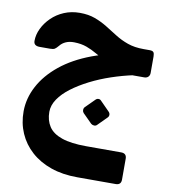

<svg xmlns="http://www.w3.org/2000/svg" viewBox="-91 -560 884 1003"><g transform="rotate(10 350.5 -58.0)"><path d="M386.6 366.2Q308.5 366.2 246.6 344.6Q184.6 322.9 140.8 283.5Q96.9 244.1 73.7 190.8Q50.5 137.5 50.9 74.9Q51.3 6.1 85.8 -59Q120.3 -124.1 186.8 -178.1Q253.3 -232.1 349.9 -268.4Q446.5 -304.6 570.7 -315L585.5 -210.3Q526.9 -197.8 468.9 -178.2Q410.9 -158.6 359.6 -132.6Q308.4 -106.6 268.7 -76.8Q229 -47 206.4 -13.6Q183.7 19.9 183.7 54.8Q183.7 99.5 204.9 132.1Q226.1 164.6 274.9 181.4Q323.6 198.3 404 198.3H590Q619.2 198.3 619.2 226.9V337.6Q619.2 366.2 590.6 366.2ZM563.2 -208.5V-227.9Q516 -227.5 481.5 -237.2Q447 -246.9 420.1 -260.8Q393.2 -274.8 368.4 -289.3Q343.5 -303.9 315.2 -314.3Q286.9 -324.6 250 -325.3Q224.2 -325.9 205.1 -317.4Q185.9 -308.9 174 -293.8Q162.5 -280.1 155 -275.3Q147.5 -270.5 129.9 -270.5H74.8Q43.1 -270.5 43.1 -296.8Q43.1 -329.7 58.8 -362.4Q74.4 -395 102.3 -422.4Q130.2 -449.9 168.4 -466Q206.5 -482.1 251.5 -482.1Q297.4 -482.1 332.5 -469.1Q367.6 -456.1 398.2 -437.2Q428.7 -418.2 459.5 -398.8Q490.2 -379.4 526.7 -366.4Q563.2 -353.4 611.9 -353.4H644Q659.9 -353.4 664.8 -346.6Q669.7 -339.9 669.7 -324.6V-236.8Q669.7 -224.3 661.9 -216.4Q654 -208.5 640.5 -208.5ZM440.9 79.3Q435 85.1 425.9 84.6Q416.7 84.1 409.9 78.3L361.6 30Q355.7 23.1 355.7 14.3Q355.7 5.5 361.6 -1L409.9 -49.2Q416.7 -56.1 425.4 -56.1Q434 -56.1 439.9 -49.2L487.5 -1Q495 5.9 495.5 15Q496 24.1 489.1 31Z"/></g></svg>

Font: Rubik Light
Style: Regular
Weight: 300
Designer: Hubert and Fischer
Foundry: Hubert and Fischer
Version: Version 2.300;gftools[0.9.30]